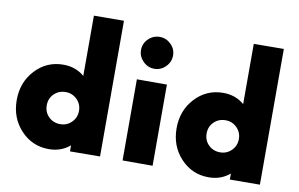

<svg xmlns="http://www.w3.org/2000/svg" viewBox="-84 -996 1814 1165"><g transform="rotate(10 823.0 -413.0)"><path d="M406.2 -835 591.2 -836.2V0L406.2 1.2V-36.2Q352.5 10 276.2 10Q173.8 10 103.8 -65Q33.8 -140 33.8 -250Q33.8 -360 103.8 -435Q173.8 -510 276.2 -510Q352.5 -510 406.2 -463.8ZM318.8 -151.2Q360 -151.2 388.8 -180Q417.5 -208.8 417.5 -250Q417.5 -291.2 388.8 -320Q360 -348.8 318.8 -348.8Q276.2 -348.8 247.5 -320.6Q218.8 -292.5 218.8 -250Q218.8 -207.5 247.5 -179.4Q276.2 -151.2 318.8 -151.2Z M891.9 -610.6Q862.5 -581.2 822.5 -581.2Q782.5 -581.2 753.1 -610.6Q723.8 -640 723.8 -680Q723.8 -720 753.1 -748.8Q782.5 -777.5 822.5 -777.5Q862.5 -777.5 891.9 -748.8Q921.2 -720 921.2 -680Q921.2 -640 891.9 -610.6ZM730 0V-500H915V0Z M1391.2 -835 1576.2 -836.2V0L1391.2 1.2V-36.2Q1337.5 10 1261.2 10Q1158.8 10 1088.8 -65Q1018.8 -140 1018.8 -250Q1018.8 -360 1088.8 -435Q1158.8 -510 1261.2 -510Q1337.5 -510 1391.2 -463.8ZM1303.8 -151.2Q1345 -151.2 1373.8 -180Q1402.5 -208.8 1402.5 -250Q1402.5 -291.2 1373.8 -320Q1345 -348.8 1303.8 -348.8Q1261.2 -348.8 1232.5 -320.6Q1203.8 -292.5 1203.8 -250Q1203.8 -207.5 1232.5 -179.4Q1261.2 -151.2 1303.8 -151.2Z"/></g></svg>

Font: Now Black
Style: Regular
Weight: 900
Designer: Alfredo Marco Pradil
Foundry: Alfredo Marco Pradil
Version: Version 1.002;PS 001.002;hotconv 1.0.88;makeotf.lib2.5.64775